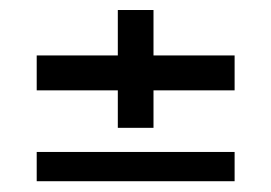

<svg xmlns="http://www.w3.org/2000/svg" viewBox="-20 -522 528 374"><path d="M209.5 -273V-346H51.5V-414H209.5V-502.5H279V-414H437V-346H279V-273ZM51.5 -169V-226H437V-169Z"/></svg>

Font: Big Shoulders Stencil Text Thin Medium
Style: Regular
Weight: 500
Version: Version 2.001